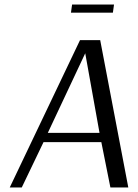

<svg xmlns="http://www.w3.org/2000/svg" viewBox="-20 -827 608 847"><path d="M478 -771H293L298 -807H483ZM422 -650 546 0H467L427 -200H172L76 0H23L333 -650ZM191 -241H419L356 -592Z"/></svg>

Font: Arsenal SC
Style: Italic
Weight: 400
Italic angle: -9.10001°
Designer: Andrij Shevchenko
Foundry: Stairsfor
Version: Version 2.001; ttfautohint (v1.8.4.7-5d5b)